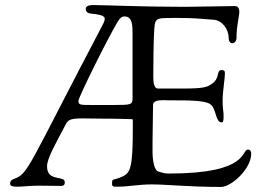

<svg xmlns="http://www.w3.org/2000/svg" viewBox="-20 -734 1033 759"><path d="M20 -8C20 2 31 4 49 4C71 4 96 0 135 0C170 0 203 1 219 1C230 1 236 -1 236 -14C236 -42 166 -14 166 -76C166 -107 195 -157 237 -237C248 -259 253 -266 308 -266C327 -266 351 -265 384 -265H415C449 -265 482 -263 499 -263C504 -263 505 -262 505 -258V-230C505 -77 497 -52 466 -37C424 -17 423 -33 423 -6C423 5 433 4 443 4C492 4 525 -5 580 -5C641 -5 726 5 854 5C894 5 973 -66 973 -126C973 -138 967 -143 961 -143C932 -143 968 -48 649 -48C634 -48 628 -49 606 -56C589 -61 583 -102 583 -135V-175C583 -231 585 -262 585 -319C585 -335 605 -338 626 -338C637 -338 626 -337 713 -337C717 -337 789 -337 810 -323C837 -305 830 -250 857 -250C860 -250 864 -251 864 -275C864 -294 860 -302 860 -336C860 -371 869 -423 869 -441C869 -453 868 -457 856 -457C834 -457 851 -425 818 -403C799 -390 789 -384 703 -384H672H629H604C586 -385 586 -417 586 -435C586 -481 587 -566 589 -602C592 -662 591 -663 661 -663H687C742 -663 760 -661 824 -656C858 -654 884 -619 884 -584C884 -570 891 -563 899 -563C907 -563 915 -573 915 -585C915 -635 926 -667 926 -687C926 -708 915 -710 908 -710C878 -710 748 -707 708 -707C542 -707 393 -714 349 -714C339 -714 319 -713 319 -699C319 -688 326 -681 342 -680C363 -678 394 -674 394 -661C394 -659 394 -652 389 -642C88 -69 93 -48 36 -27C29 -25 20 -20 20 -8ZM290 -335C290 -349 402 -575 445 -648C455 -664 462 -669 472 -669C503 -669 504 -635 504 -602V-348C504 -320 500 -319 431 -319H340C299 -319 290 -319 290 -335Z"/></svg>

Font: OFL Sorts Mill Goudy
Style: Regular
Weight: 500
Version: Version 003.000